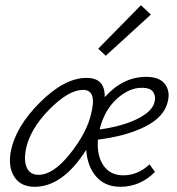

<svg xmlns="http://www.w3.org/2000/svg" viewBox="-20 -713 679 737"><path d="M559 -657 386 -499 357 -526 521 -693ZM541 -418Q592 -418 613 -390.5Q634 -363 624 -323Q611 -265 539 -228Q467 -191 356 -177Q351 -116 377 -78Q403 -40 453 -40Q509 -40 554 -82L575 -53Q518 4 442 4Q383 4 349 -35.5Q315 -75 311 -138Q221 4 113 4Q60 4 35.5 -33.5Q11 -71 21 -129Q39 -226 133.5 -320Q228 -414 312 -414Q384 -414 382 -340Q452 -418 541 -418ZM573 -321Q579 -342 568.5 -359Q558 -376 524 -376Q476 -376 430 -335Q384 -294 365 -226Q363 -220 363 -216Q453 -229 509 -257.5Q565 -286 573 -321ZM128 -42Q185 -42 249.5 -123.5Q314 -205 330 -277Q353 -368 299 -368Q243 -368 168.5 -292Q94 -216 79 -138Q71 -94 83.5 -68Q96 -42 128 -42Z"/></svg>

Font: EauTestText Semilight
Style: Italic
Weight: 300
Italic angle: -12°
Designer: Christian Thalmann (Catharsis Fonts)
Version: Version 0.001;PS 000.001;hotconv 1.0.88;makeotf.lib2.5.64775